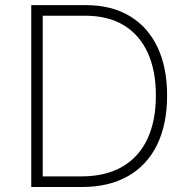

<svg xmlns="http://www.w3.org/2000/svg" viewBox="-20 -748 756 768"><path d="M307.6 0H129.9V-42.5H305.7Q402.3 -42.5 469 -81.1Q535.6 -119.6 569.6 -192.1Q603.5 -264.6 603.5 -365.7Q603.5 -465.8 570.8 -537.4Q538.1 -608.9 475.1 -647Q412.1 -685.1 320.8 -685.1H128.4V-727.5H322.8Q425.3 -727.5 498 -684.3Q570.8 -641.1 609.6 -560.1Q648.4 -479 648.4 -365.7Q648.4 -251 608.4 -168.9Q568.4 -86.9 491.9 -43.5Q415.5 0 307.6 0ZM150.9 -727.5V0H105V-727.5Z"/></svg>

Font: Inter ExtraLight
Style: Regular
Weight: 250
Designer: Rasmus Andersson
Foundry: rsms
Version: Version 4.001;git-66647c0bb